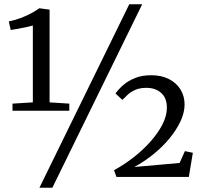

<svg xmlns="http://www.w3.org/2000/svg" viewBox="-20 -835 958 906"><path d="M135 -352V-714.5Q126 -712 106 -707.5Q86 -703 64.2 -699Q42.5 -695 30.5 -693.5L21.5 -734Q49.5 -739.5 76.5 -749.5Q103.5 -759.5 126.5 -772Q149.5 -784.5 165.5 -796L214 -789.5V-352L307 -346V-312.5H39V-346ZM590 -815H651L227 51H166ZM518 -32Q564.5 -57 609 -91.5Q653.5 -126 689.2 -166Q725 -206 746.2 -247.2Q767.5 -288.5 767.5 -327Q767.5 -372 740.8 -396.2Q714 -420.5 671 -420.5Q639.5 -420.5 618 -410.8Q596.5 -401 582.2 -387.8Q568 -374.5 557.5 -363.5L525 -394Q540 -415 563 -434.8Q586 -454.5 618.2 -467.2Q650.5 -480 694 -480Q742 -480 777.5 -461.8Q813 -443.5 832 -412.2Q851 -381 851 -342Q851 -304 832 -263.2Q813 -222.5 780 -182.2Q747 -142 704.2 -107.5Q661.5 -73 614 -47L827.5 -66L852.5 -122L890 -114L871 0H529.5Z"/></svg>

Font: Merriweather 28pt Light
Style: Regular
Weight: 300
Version: Version 2.100